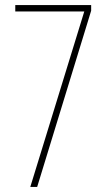

<svg xmlns="http://www.w3.org/2000/svg" viewBox="-20 -734 427 754"><path d="M311 -689H40V-714H338V-692L126 0H99Z"/></svg>

Font: Noto Sans Arabic CondThin
Style: Regular
Weight: 250
Width: 3
Designer: Nadine Chahine
Foundry: Monotype Imaging Inc.
Version: Version 1.001